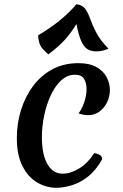

<svg xmlns="http://www.w3.org/2000/svg" viewBox="-20 -877 585 912"><path d="M179 -226Q179 -144 205 -98Q231 -52 278 -52Q316 -52 357 -77.5Q398 -103 428 -150Q444 -147 454.5 -140.5Q465 -134 465 -120Q435 -67 397 -37.5Q359 -8 319.5 3.5Q280 15 248 15Q200 15 157 -10Q114 -35 87 -87.5Q60 -140 60 -221Q60 -291 80 -355Q100 -419 137.5 -469Q175 -519 229 -548Q283 -577 353 -577Q405 -577 438 -558.5Q471 -540 486.5 -510.5Q502 -481 502 -449Q502 -419 489 -392Q476 -365 453 -347.5Q430 -330 399 -330Q389 -330 376.5 -332Q364 -334 353 -339Q367 -355 379 -388Q391 -421 391 -452Q392 -480 380 -501Q368 -522 336 -522Q300 -522 271 -495.5Q242 -469 221.5 -425Q201 -381 190 -329Q179 -277 179 -226ZM210 -619Q200 -626 181.5 -646.5Q163 -667 161 -709Q223 -746 267 -782.5Q311 -819 343 -857Q372 -853 385 -835Q398 -817 408 -788.5Q418 -760 436.5 -723.5Q455 -687 495 -646Q482 -640 468.5 -636.5Q455 -633 437 -633Q411 -633 394 -644.5Q377 -656 365 -684Q353 -712 343 -763Q321 -726 291.5 -692Q262 -658 210 -619Z"/></svg>

Font: Merienda Medium
Style: Regular
Weight: 500
Designer: Eduardo Rodriguez Tunni
Foundry: Eduardo Rodriguez Tunni
Version: Version 2.001; ttfautohint (v1.8.4.7-5d5b)